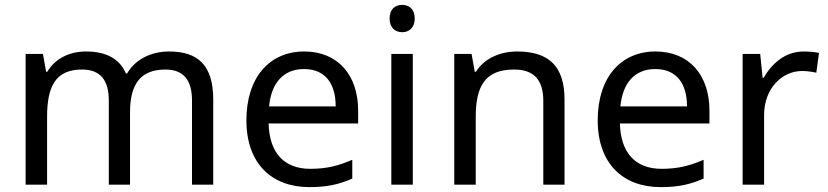

<svg xmlns="http://www.w3.org/2000/svg" viewBox="-20 -757 3392 787"><path d="M85 0H173V-278C173 -403 208 -472 316 -472C391 -472 426 -429 426 -345V0H513V-296C513 -410 554 -472 658 -472C732 -472 767 -429 767 -345V0H854V-349C854 -487 794 -546 673 -546C603 -546 537 -517 501 -456H496C470 -517 414 -546 332 -546C268 -546 207 -519 174 -463H169L156 -536H85Z M1248 10C1321 10 1369 -1 1424 -25V-102C1368 -78 1320 -65 1252 -65C1145 -65 1084 -130 1081 -251H1448V-304C1448 -450 1364 -546 1227 -546C1085 -546 990 -440 990 -264C990 -85 1095 10 1248 10ZM1083 -321C1092 -417 1142 -474 1226 -474C1315 -474 1356 -412 1356 -321Z M1629 -625C1656 -625 1680 -643 1680 -681C1680 -720 1656 -737 1629 -737C1600 -737 1577 -720 1577 -681C1577 -643 1600 -625 1629 -625ZM1584 0H1672V-536H1584Z M1842 0H1930V-278C1930 -403 1968 -472 2087 -472C2169 -472 2207 -429 2207 -343V0H2294V-349C2294 -487 2228 -546 2100 -546C2032 -546 1966 -519 1931 -463H1926L1913 -536H1842Z M2688 10C2761 10 2809 -1 2864 -25V-102C2808 -78 2760 -65 2692 -65C2585 -65 2524 -130 2521 -251H2888V-304C2888 -450 2804 -546 2667 -546C2525 -546 2430 -440 2430 -264C2430 -85 2535 10 2688 10ZM2523 -321C2532 -417 2582 -474 2666 -474C2755 -474 2796 -412 2796 -321Z M3024 0H3112V-286C3112 -394 3185 -466 3268 -466C3286 -466 3309 -463 3326 -459L3337 -540C3319 -544 3294 -546 3274 -546C3199 -546 3144 -497 3110 -438H3106L3096 -536H3024Z"/></svg>

Font: Noto Sans Math
Style: Regular
Weight: 400
Designer: Monotype Design Team, Delve Withrington, Jeff Kellem
Foundry: Monotype Imaging Inc., Delve Fonts LLC
Version: Version 3.000